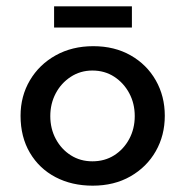

<svg xmlns="http://www.w3.org/2000/svg" viewBox="-20 -577 585 607"><path d="M45 -211Q45 -273 74.5 -323Q104 -373 156 -402Q208 -431 275 -431Q342 -431 393 -402Q444 -373 472.5 -323Q501 -273 501 -211Q501 -149 472.5 -99Q444 -49 392.5 -19.5Q341 10 273 10Q207 10 155.5 -17Q104 -44 74.5 -94Q45 -144 45 -211ZM139 -210Q139 -170 156.5 -137.5Q174 -105 204 -86Q234 -67 272 -67Q311 -67 341 -86Q371 -105 388.5 -137.5Q406 -170 406 -210Q406 -250 388.5 -282.5Q371 -315 341 -334.5Q311 -354 272 -354Q234 -354 203.5 -334Q173 -314 156 -281.5Q139 -249 139 -210ZM151 -557H397V-490H151Z"/></svg>

Font: Synthetic
Style: Regular
Weight: 400
Designer: Santiago Orozco
Foundry: Typemade
Version: Version 2.000; ttfautohint (v1.8.4.7-5d5b)